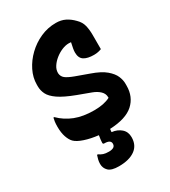

<svg xmlns="http://www.w3.org/2000/svg" viewBox="-229 -832 1058 1193"><g transform="rotate(-30 300.0 -236.0)"><path d="M422 130Q422 188 380 218Q338 248 264 248Q211 248 190 227.5Q169 207 169 177Q169 162 172.5 147Q176 132 181 118H187Q202 128 216.5 133Q231 138 256 138Q276 138 288.5 131Q301 124 301 107Q301 79 256 79Q246 79 246 70Q246 64 247.5 48.5Q249 33 252 18Q198 12 154.5 -2.5Q111 -17 92 -36Q76 -52 65.5 -82.5Q55 -113 55 -156Q55 -176 57 -191.5Q59 -207 62 -218H68Q111 -175 168.5 -152.5Q226 -130 305 -130Q376 -130 420 -153V-158Q420 -183 400.5 -202Q381 -221 349 -233L257 -267Q180 -296 141 -323Q102 -350 88.5 -377.5Q75 -405 75 -434V-447Q75 -497 99 -545.5Q123 -594 164 -633.5Q205 -673 257.5 -696.5Q310 -720 368 -720Q406 -720 435 -705.5Q464 -691 489 -665Q515 -640 522.5 -609Q530 -578 530 -541V-439Q520 -435 506.5 -432Q493 -429 476 -429Q430 -429 405 -445Q380 -461 380 -501Q380 -514 383 -530Q386 -546 391 -569Q385 -570 375 -570Q351 -570 325 -559Q299 -548 276.5 -530Q254 -512 239.5 -490Q225 -468 225 -445V-441Q227 -418 244 -404Q261 -390 304 -374L398 -340Q464 -317 497.5 -288.5Q531 -260 543 -231.5Q555 -203 555 -178V-162Q555 -83 501.5 -34.5Q448 14 332 19Q331 31 330 35V41Q369 45 395.5 68Q422 91 422 130Z"/></g></svg>

Font: Recursive Sn Csl St XBd
Style: Regular
Weight: 800
Version: Version 1.085;hotconv 1.1.0;makeotfexe 2.6.0; ttfautohint (v